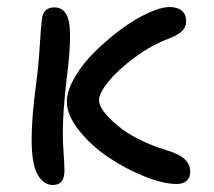

<svg xmlns="http://www.w3.org/2000/svg" viewBox="-20 -507 614 551"><path d="M487.8 21Q448.2 21 393.3 -1.2Q338.4 -23.4 289.6 -56.6Q240.7 -89.8 206.3 -133.3Q171.9 -176.8 171.9 -214.8Q171.9 -246.1 194.3 -284.9Q216.8 -323.7 252 -358.4Q287.1 -393.1 326.9 -422.6Q366.7 -452.1 404.5 -469.5Q442.4 -486.8 466.8 -486.8Q489.3 -486.8 501.7 -476.3Q514.2 -465.8 514.2 -446.8Q514.2 -429.2 502.4 -417.7Q490.7 -406.2 463.9 -396Q415.5 -377.9 368.2 -343.3Q320.8 -308.6 292.5 -274.4Q264.2 -240.2 264.2 -219.2Q264.2 -191.9 315.9 -147.9Q367.7 -104 457 -76.2Q496.1 -64.5 511 -49.3Q525.9 -34.2 525.9 -14.2Q525.9 2 515.9 11.5Q505.9 21 487.8 21ZM131.8 23.9Q105.5 23.9 88.1 -5.6Q70.8 -35.2 70.8 -106.9Q70.8 -171.9 84 -269Q90.3 -315.4 94 -374.5Q97.7 -433.6 100.1 -450.2Q103 -485.8 136.2 -485.8Q170.9 -485.8 178.5 -440.7Q186 -395.5 170.9 -277.8Q160.2 -184.6 160.2 -123Q160.2 -100.6 162.6 -66.4Q165 -32.2 165 -17.1Q165 23.9 131.8 23.9Z"/></svg>

Font: Shantell Sans Bouncy
Style: Regular
Weight: 400
Designer: Stephen Nixon, Anya Danilova, Shantell Martin
Foundry: Arrow Type
Version: Version 1.006;[9816181b4]